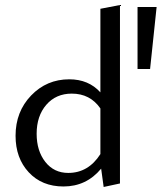

<svg xmlns="http://www.w3.org/2000/svg" viewBox="-20 -738 644 765"><path d="M380 -370V-703L458 -718V-7L393 7L383 -66Q324 5 233 5Q147 5 94.5 -51.5Q42 -108 42 -197Q42 -293 104 -357.5Q166 -422 256 -422Q333 -422 380 -370ZM528 -710H604L578 -463H528ZM252 -49Q332 -49 380 -124V-306Q339 -365 266 -365Q203 -365 164.5 -320.5Q126 -276 126 -205Q126 -137 160.5 -93Q195 -49 252 -49Z"/></svg>

Font: EauTest Medium
Style: Regular
Weight: 500
Designer: Christian Thalmann (Catharsis Fonts)
Version: Version 0.001;PS 000.001;hotconv 1.0.88;makeotf.lib2.5.64775